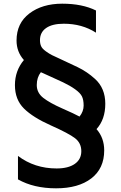

<svg xmlns="http://www.w3.org/2000/svg" viewBox="-20 -774 661 1048"><path d="M110.4 -446.3Q70.3 -491.2 70.3 -552.7Q70.3 -647.5 140.6 -700.7Q210.9 -753.9 319.8 -753.9Q428.7 -753.9 503.9 -716.8V-595.7Q427.7 -644.5 328.1 -644.5Q265.6 -644.5 231.9 -621.1Q198.2 -597.7 198.2 -554.7Q198.2 -535.2 204.6 -521.5Q210.9 -507.8 230 -494.1Q249 -480.5 263.7 -473.1Q278.3 -465.8 314.9 -449.2Q351.6 -432.6 403.3 -407.7Q455.1 -382.8 498 -343.8Q554.7 -293 554.7 -207.5Q554.7 -122.1 506.8 -69.3Q548.8 -21.5 548.8 46.9Q548.8 145.5 478.5 199.7Q408.2 253.9 286.1 253.9Q164.1 253.9 78.1 205.1V77.1Q168.9 145.5 289.1 145.5Q352.5 145.5 388.2 120.6Q423.8 95.7 423.8 51.3Q423.8 6.8 389.6 -19.5Q355.5 -45.9 257.8 -89.4Q160.2 -132.8 110.8 -181.6Q61.5 -230.5 61.5 -309.1Q61.5 -387.7 110.4 -446.3ZM414.1 -137.7Q436.5 -166 436.5 -197.8Q436.5 -229.5 427.2 -248Q418 -266.6 390.1 -286.6Q362.3 -306.6 325.2 -324.2Q288.1 -341.8 253.9 -356.9Q219.7 -372.1 203.1 -379.9Q180.7 -351.6 180.7 -309.6Q180.7 -267.6 216.3 -239.7Q252 -211.9 319.8 -182.1Q387.7 -152.3 414.1 -137.7Z"/></svg>

Font: GenEi M Gothic v2 Medium
Style: Regular
Weight: 500
Version: Version 2.0